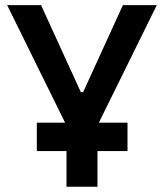

<svg xmlns="http://www.w3.org/2000/svg" viewBox="-20 -713 626 733"><path d="M120.6 -136.2H233.9V0H352.1V-136.2H466.8V-244.6H357.4L578.6 -693.4H449.2L297.4 -361.3H288.6L136.7 -693.4H7.3L228.5 -244.6H120.6Z"/></svg>

Font: Cascadia Mono SemiBold
Style: Regular
Weight: 600
Monospace: yes
Designer: Aaron Bell
Foundry: Saja Typeworks
Version: Version 2404.023